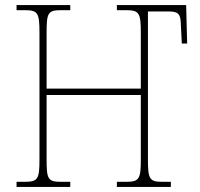

<svg xmlns="http://www.w3.org/2000/svg" viewBox="-20 -734 786 754"><path d="M45 0H256V-20H219C168 -20 163 -31 163 -108V-361H533V-108C533 -31 527 -20 475 -20H439V0H651V-20H617C567 -20 561 -31 561 -108V-689H644C682 -689 689 -676 690 -642L694 -563H715L711 -714H439V-694H475C527 -694 533 -683 533 -605V-386H163V-605C163 -683 168 -694 219 -694H256V-714H45V-694H78C129 -694 135 -683 135 -605V-108C135 -31 129 -20 77 -20H45Z"/></svg>

Font: Noto Serif SemiCondensed Thin
Style: Regular
Weight: 100
Width: 4
Designer: Monotype Design Team
Foundry: Monotype Imaging Inc.
Version: Version 2.015